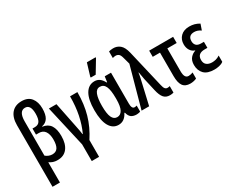

<svg xmlns="http://www.w3.org/2000/svg" viewBox="-118 -1344 2671 2152"><g transform="rotate(-30 1217.5 -268.0)"><path d="M62 240V-556Q62 -656 108.5 -710.5Q155 -765 240 -765Q322 -765 362.5 -713.5Q403 -662 403 -579Q403 -499 377 -457Q351 -415 299 -405V-401Q369 -391 401 -342Q433 -293 433 -204Q433 -103 389 -46.5Q345 10 264 10Q228 10 204.5 1.5Q181 -7 158 -22V240ZM243 -75Q292 -75 314 -109.5Q336 -144 336 -214Q336 -283 309.5 -321Q283 -359 231 -359H194V-438H225Q269 -438 288.5 -469Q308 -500 308 -565Q308 -682 237 -682Q197 -682 177.5 -648.5Q158 -615 158 -551V-108Q175 -93 198 -84Q221 -75 243 -75Z M587 210V-6L465 -540H563L629 -213Q636 -179 641 -151.5Q646 -124 648 -103H652Q695 -196 717 -304Q739 -412 739 -540H834Q834 -384 797.5 -256Q761 -128 682 -7V210Z M1053 10Q979 10 938 -60.5Q897 -131 897 -268Q897 -406 939.5 -478Q982 -550 1059 -550Q1096 -550 1123.5 -530Q1151 -510 1172 -469H1178L1188 -540H1269V-140Q1269 -72 1305 -72Q1320 -72 1334 -77V0Q1328 4 1313 7Q1298 10 1287 10Q1242 10 1216 -9.5Q1190 -29 1180 -74H1173Q1131 10 1053 10ZM1082 -73Q1126 -73 1149.5 -116.5Q1173 -160 1173 -252V-268Q1173 -370 1151 -418Q1129 -466 1080 -466Q1035 -466 1015 -414.5Q995 -363 995 -267Q995 -166 1016.5 -119.5Q1038 -73 1082 -73ZM1045 -606V-618L1093 -776H1206V-767L1109 -606Z M1717 10Q1666 10 1638 -22.5Q1610 -55 1594 -127L1557 -290Q1547 -337 1540 -386H1536Q1533 -356 1526 -326L1451 0H1353L1498 -525L1475 -609Q1464 -653 1447 -666Q1430 -679 1408 -679Q1398 -679 1387 -677Q1376 -675 1369 -672V-757Q1380 -760 1394 -762.5Q1408 -765 1424 -765Q1474 -766 1512 -735Q1550 -704 1569 -624L1682 -143Q1690 -106 1702 -91Q1714 -76 1734 -76Q1751 -76 1764 -81V3Q1745 10 1717 10Z M1980 11Q1915 11 1886 -30Q1857 -71 1857 -157V-460H1763V-540H2073V-460H1952V-163Q1952 -73 2005 -73Q2019 -73 2033 -76Q2047 -79 2062 -85V-7Q2048 1 2025 6Q2002 11 1980 11Z M2292 10Q2202 10 2159.5 -34Q2117 -78 2117 -149Q2117 -207 2146 -239.5Q2175 -272 2210 -281V-285Q2175 -296 2154 -328.5Q2133 -361 2133 -407Q2133 -470 2174 -510Q2215 -550 2286 -550Q2320 -550 2350.5 -542Q2381 -534 2413 -515L2387 -440Q2346 -469 2303 -469Q2226 -469 2226 -394Q2226 -360 2245.5 -339.5Q2265 -319 2308 -319H2344V-241H2308Q2214 -241 2214 -158Q2214 -115 2240.5 -94Q2267 -73 2311 -73Q2333 -73 2358 -79Q2383 -85 2410 -103V-22Q2387 -4 2355 3Q2323 10 2292 10Z"/></g></svg>

Font: Noto Sans ExtraCondensed Medium
Style: Regular
Weight: 500
Width: 2
Designer: Monotype Design Team
Foundry: Monotype Imaging Inc.
Version: Version 2.013; ttfautohint (v1.8.4.7-5d5b)